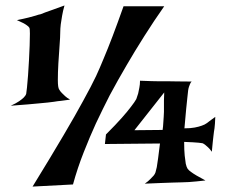

<svg xmlns="http://www.w3.org/2000/svg" viewBox="-20 -689 841 705"><path d="M42 -615.2Q67.4 -620.1 84.5 -624.5Q101.6 -628.9 111.3 -631.8Q122.1 -635.7 128.9 -636.7Q134.8 -639.6 146.5 -643.6Q157.2 -647.5 173.8 -653.3Q190.4 -659.2 216.8 -668.9Q210.9 -648.4 208 -630.9Q205.1 -613.3 203.1 -599.6Q201.2 -584 201.2 -570.3Q201.2 -553.7 198.7 -521.5Q196.3 -489.3 194.3 -456.1Q192.4 -422.9 192.4 -395Q192.4 -367.2 197.3 -360.4Q201.2 -353.5 207 -347.7Q211.9 -342.8 219.2 -335.9Q226.6 -329.1 237.3 -323.2Q219.7 -320.3 204.6 -318.8Q189.5 -317.4 178.7 -315.4Q166 -313.5 155.3 -312.5Q143.6 -311.5 125 -309.6Q108.4 -307.6 82.5 -305.7Q56.6 -303.7 19.5 -300.8Q39.1 -309.6 50.3 -317.4Q61.5 -325.2 67.4 -331.1Q74.2 -337.9 76.2 -344.7Q77.1 -348.6 79.1 -367.7Q81.1 -386.7 83 -412.6Q85 -438.5 86.4 -467.3Q87.9 -496.1 88.9 -522Q89.8 -547.9 89.8 -565.4Q89.8 -583 87.9 -586.9Q85 -591.8 79.1 -595.7Q74.2 -599.6 64.9 -604.5Q55.7 -609.4 42 -615.2ZM494.1 -392.6Q519.5 -391.6 535.6 -391.1Q551.8 -390.6 561.5 -390.6H578.1H597.7Q609.4 -390.6 629.4 -390.1Q649.4 -389.6 683.6 -389.6Q679.7 -385.7 677.7 -380.4Q675.8 -375 673.8 -370.1Q671.9 -364.3 670.9 -357.4Q669.9 -348.6 668 -331.1Q666 -315.4 663.6 -288.6Q661.1 -261.7 657.2 -217.8Q679.7 -217.8 694.8 -220.7Q710 -223.6 720.7 -227.5Q732.4 -231.4 740.2 -237.3Q744.1 -240.2 749 -244.1Q752.9 -247.1 758.3 -251Q763.7 -254.9 770.5 -259.8Q769.5 -231.4 767.6 -217.8Q766.6 -210 765.6 -205.1Q764.6 -199.2 763.7 -189.5Q762.7 -180.7 761.2 -167Q759.8 -153.3 757.8 -131.8Q750 -142.6 744.1 -147.9Q738.3 -153.3 733.4 -157.2Q728.5 -161.1 723.6 -163.1Q718.8 -164.1 709 -165Q701.2 -166 688.5 -166.5Q675.8 -167 656.2 -168Q656.2 -136.7 658.2 -117.7Q660.2 -98.6 662.1 -87.9Q665 -75.2 668.9 -69.3Q672.9 -63.5 681.6 -57.6Q695.3 -46.9 734.4 -26.4Q717.8 -24.4 701.7 -22.9Q685.5 -21.5 673.8 -20.5Q659.2 -19.5 647.5 -19.5Q633.8 -19.5 614.3 -18.6Q597.7 -17.6 572.3 -17.1Q546.9 -16.6 511.7 -14.6Q524.4 -23.4 531.7 -31.2Q539.1 -39.1 543.9 -43.9Q548.8 -49.8 550.8 -55.7Q552.7 -61.5 555.7 -75.2Q557.6 -86.9 560.5 -107.4Q563.5 -127.9 567.4 -162.1L365.2 -160.2L369.1 -195.3Q406.2 -232.4 427.7 -256.8Q449.2 -281.2 460.9 -296.9Q474.6 -314.5 480.5 -325.2Q483.4 -335 487.3 -345.7Q489.3 -355.5 491.7 -367.2Q494.1 -378.9 494.1 -392.6ZM577.1 -211.9Q579.1 -225.6 579.6 -238.3Q580.1 -251 581.1 -259.8Q582 -270.5 582 -278.3V-297.9Q582 -307.6 582 -320.3Q582 -333 583 -349.6L473.6 -210.9ZM583 -666Q545.9 -613.3 509.8 -556.2Q473.6 -499 445.3 -450.2Q412.1 -393.6 382.8 -338.9Q357.4 -289.1 332 -235.4Q310.5 -188.5 287.6 -130.4Q264.6 -72.3 248 -11.7L99.6 -3.9Q168 -115.2 213.4 -192.4Q258.8 -269.5 285.2 -318.4Q316.4 -375 333 -410.2Q345.7 -437.5 361.3 -475.6Q375 -507.8 393.1 -555.2Q411.1 -602.5 433.6 -666Z"/></svg>

Font: Irish Grover
Style: Regular
Weight: 400
Designer: Squid
Foundry: Font Diner, Inc DBA Sideshow
Version: Version 1.000